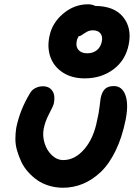

<svg xmlns="http://www.w3.org/2000/svg" viewBox="-20 -879 649 901"><path d="M377.9 -511.2Q317.4 -511.2 275.4 -538.3Q233.4 -565.4 217 -610.1Q200.7 -654.8 211.9 -708Q224.1 -771 276.4 -814.9Q328.6 -858.9 393.1 -858.9Q412.6 -858.9 426.8 -851.1Q516.6 -850.6 558.1 -798.8Q599.6 -747.1 584 -669.9Q569.3 -596.2 512.5 -553.7Q455.6 -511.2 377.9 -511.2ZM339.8 -684.1Q335 -659.2 348.9 -644Q362.8 -628.9 389.2 -628.9Q416.5 -628.9 434.8 -643.8Q453.1 -658.7 458 -685.1Q462.4 -708 451.2 -722.4Q439.9 -736.8 416 -736.8Q400.4 -736.8 387.7 -729.7Q375 -722.7 365.7 -715.8Q356.4 -709 349.1 -709Q341.3 -696.3 339.8 -684.1ZM275.9 2Q241.2 2 210 -7.6Q178.7 -17.1 155.3 -33.4Q131.8 -49.8 112.1 -71.8Q92.3 -93.8 80.3 -119.1Q68.4 -144.5 60.3 -171.9Q52.2 -199.2 52.2 -226.3Q52.2 -253.4 56.2 -278.8Q73.7 -364.7 121.1 -441.9Q128.4 -456.1 145 -465.1Q161.6 -474.1 181.2 -474.1Q211.4 -474.1 225.8 -452.4Q240.2 -430.7 232.9 -395Q230.5 -382.3 211.2 -346.2Q191.9 -310.1 185.1 -274.9Q178.7 -241.7 189.2 -207.3Q199.7 -172.9 223.6 -150.4Q247.6 -127.9 276.9 -127.9Q332 -127.9 376.2 -179.7Q420.4 -231.4 436 -315.9Q442.9 -342.8 447 -376.5Q451.2 -410.2 452.1 -417Q457.5 -445.8 471.7 -460.4Q485.8 -475.1 514.2 -475.1Q552.7 -475.1 568.4 -433.1Q584 -391.1 569.8 -317.9Q553.2 -234.9 522.7 -172.1Q492.2 -109.4 452.9 -72Q413.6 -34.7 369.1 -16.4Q324.7 2 275.9 2Z"/></svg>

Font: Shantell Sans Irregular Bouncy
Style: Italic
Weight: 600
Italic angle: -11.31°
Designer: Stephen Nixon, Anya Danilova, Shantell Martin
Foundry: Arrow Type
Version: Version 1.006;[9816181b4]